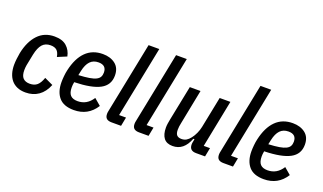

<svg xmlns="http://www.w3.org/2000/svg" viewBox="-74 -1197 2805 1667"><g transform="rotate(20 1328.5 -364.0)"><path d="M207 12Q162 12 129 -2.5Q96 -17 75 -42.5Q54 -68 43.5 -103Q33 -138 33 -180Q33 -205 36.5 -235.5Q40 -266 45 -293Q68 -405 127.5 -468.5Q187 -532 281 -532Q353 -532 392.5 -497Q432 -462 443 -406L359 -371Q352 -412 332 -430Q312 -448 274 -448Q226 -448 198.5 -417Q171 -386 157 -319L136 -214Q134 -203 133 -190.5Q132 -178 132 -167Q132 -117 153.5 -94.5Q175 -72 216 -72Q258 -72 283.5 -94Q309 -116 326 -166L405 -129Q377 -59 326.5 -23.5Q276 12 207 12Z M653 12Q559 12 515 -39.5Q471 -91 471 -180Q471 -205 474 -236Q477 -267 483 -293Q509 -410 570 -471Q631 -532 727 -532Q797 -532 842.5 -496.5Q888 -461 888 -391Q888 -303 811.5 -262Q735 -221 575 -217Q572 -203 571 -190Q570 -177 570 -168Q570 -118 591.5 -95Q613 -72 658 -72Q744 -72 794 -151L855 -99Q785 12 653 12ZM716 -451Q668 -451 639 -420.5Q610 -390 597 -329L588 -287Q648 -290 687 -296.5Q726 -303 748.5 -314.5Q771 -326 780 -343Q789 -360 789 -383Q789 -451 716 -451Z M999 0Q968 0 952.5 -13.5Q937 -27 937 -57Q937 -64 938 -71.5Q939 -79 941 -87L1072 -740H1171L1039 -82H1103L1087 0Z M1253 0Q1222 0 1206.5 -13.5Q1191 -27 1191 -57Q1191 -64 1192 -71.5Q1193 -79 1195 -87L1326 -740H1425L1293 -82H1357L1341 0Z M1632 -520 1569 -201Q1561 -166 1561 -137Q1561 -102 1575 -87Q1589 -72 1618 -72Q1644 -72 1663 -83.5Q1682 -95 1699 -117Q1718 -141 1731.5 -171.5Q1745 -202 1751 -231L1809 -520H1908L1821 -82H1879L1863 0H1780Q1718 0 1718 -58Q1718 -65 1719 -72.5Q1720 -80 1722 -88L1726 -109H1715Q1670 12 1566 12Q1511 12 1484.5 -22Q1458 -56 1458 -120Q1458 -137 1461 -157.5Q1464 -178 1468 -197L1533 -520Z M2033 0Q2002 0 1986.5 -13.5Q1971 -27 1971 -57Q1971 -64 1972 -71.5Q1973 -79 1975 -87L2106 -740H2205L2073 -82H2137L2121 0Z M2408 12Q2314 12 2270 -39.5Q2226 -91 2226 -180Q2226 -205 2229 -236Q2232 -267 2238 -293Q2264 -410 2325 -471Q2386 -532 2482 -532Q2552 -532 2597.5 -496.5Q2643 -461 2643 -391Q2643 -303 2566.5 -262Q2490 -221 2330 -217Q2327 -203 2326 -190Q2325 -177 2325 -168Q2325 -118 2346.5 -95Q2368 -72 2413 -72Q2499 -72 2549 -151L2610 -99Q2540 12 2408 12ZM2471 -451Q2423 -451 2394 -420.5Q2365 -390 2352 -329L2343 -287Q2403 -290 2442 -296.5Q2481 -303 2503.5 -314.5Q2526 -326 2535 -343Q2544 -360 2544 -383Q2544 -451 2471 -451Z"/></g></svg>

Font: IBM Plex Sans Cond Medm
Style: Italic
Weight: 500
Width: 3
Italic angle: -11°
Designer: Mike Abbink, Paul van der Laan, Pieter van Rosmalen
Foundry: Bold Monday
Version: Version 1.3